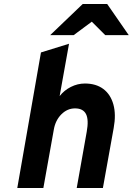

<svg xmlns="http://www.w3.org/2000/svg" viewBox="-20 -941 664 961"><path d="M66.5 0 185 -678.5 325.5 -722 278.5 -460Q301 -489 334.8 -506Q368.5 -523 405 -523Q460.5 -523 497 -495.8Q533.5 -468.5 547.5 -418.2Q561.5 -368 549 -300L495 0H364L414 -281Q425 -341.5 410.5 -370Q396 -398.5 355.5 -398.5Q317 -398.5 287.2 -368.8Q257.5 -339 249.5 -293L197 0ZM231 -765 394 -921H516.5L624.5 -765H507L439.5 -832.5L348.5 -765Z"/></svg>

Font: Overpass ExtraBold
Style: Italic
Weight: 800
Italic angle: -10°
Designer: Delve Withrington, Dave Bailey, Thomas Jockin
Foundry: Delve Fonts LLC
Version: Version 4.000